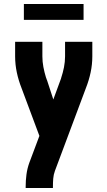

<svg xmlns="http://www.w3.org/2000/svg" viewBox="-20 -945 540 965"><path d="M109 0V-7Q109 -38 113 -68Q117 -98 127 -126L178 -262L88 -503Q73 -541 64.5 -581Q56 -621 56 -662V-735H193V-662Q193 -635 198 -608.5Q203 -582 211 -556Q212 -554 212.5 -552Q213 -550 214 -548V-547Q215 -546 215.5 -544Q216 -542 217 -540L248 -445L284 -543Q285 -545 285.5 -547Q286 -549 287 -551V-552Q296 -579 301.5 -606.5Q307 -634 307 -662V-735H444V-662Q444 -621 435.5 -581Q427 -541 412 -503L256 -86Q249 -67 247.5 -47Q246 -27 246 -7V0ZM100 -845V-925H400V-845Z"/></svg>

Font: Iosevka Curly Heavy
Style: Regular
Weight: 900
Monospace: yes
Designer: Belleve Invis
Foundry: Belleve Invis
Version: Version 22.1.2; ttfautohint (v1.8.4)